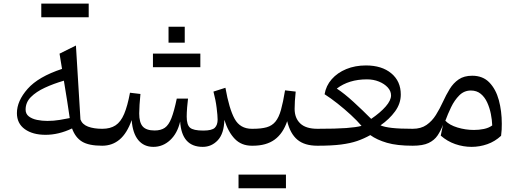

<svg xmlns="http://www.w3.org/2000/svg" viewBox="-20 -803 2848 1058"><path d="M321.8 -423.3 308.1 -507.3 398.4 -552.2 423.3 -144.5Q433.6 -117.2 465.3 -105.2Q497.1 -93.3 543 -93.3H543.5V0H543Q469.2 0 432.1 -22.7Q395 -45.4 377 -95.2Q303.2 -60.1 231 -60.1Q160.2 -60.1 116.7 -91.3Q73.2 -122.6 73.2 -179.7Q73.2 -246.6 132.3 -313.5Q191.4 -380.4 321.8 -423.3ZM332 -358.4Q274.9 -341.8 227.1 -319.6Q179.2 -297.4 150.1 -268.1Q121.1 -238.8 121.1 -199.2Q121.1 -175.3 138.9 -161.6Q156.7 -147.9 184.1 -142.3Q211.4 -136.7 240.7 -136.7Q275.4 -136.7 308.3 -142.1Q341.3 -147.5 364.3 -152.3Q357.9 -198.7 350.3 -245.4Q342.8 -292 332 -358.4ZM207.5 -708V-783.2H468.8V-708Z M1097.2 6.3Q981.4 6.3 972.7 -133.3Q957.5 -67.9 917.5 -30.8Q877.4 6.3 825.2 6.3Q772.9 6.3 741.9 -31.2Q710.9 -68.8 705.6 -141.1Q679.7 -68.4 639.2 -34.2Q598.6 0 543.5 0Q527.3 0 527.3 -32.7V-60.5Q527.3 -93.3 543.5 -93.3Q587.9 -93.3 616.7 -112.3Q645.5 -131.3 664.1 -175Q682.6 -218.8 696.3 -292L753.9 -285.2Q751 -258.3 749 -226.6Q747.1 -194.8 747.1 -177.7Q747.1 -127.9 766.6 -106Q786.1 -84 832 -84Q866.7 -84 888.2 -98.9Q909.7 -113.8 924.6 -151.9Q939.5 -189.9 954.1 -259.8H1016.1Q1013.7 -243.2 1011.2 -211.9Q1008.8 -180.7 1008.8 -160.6Q1008.8 -115.2 1027.1 -99.4Q1045.4 -83.5 1100.1 -83.5Q1147.9 -83.5 1163.6 -98.9Q1179.2 -114.3 1179.2 -144Q1179.2 -165 1173.8 -208.5Q1168.5 -252 1156.2 -298.3L1222.2 -319.3Q1242.7 -203.1 1272.9 -148.2Q1303.2 -93.3 1367.7 -93.3H1373V0H1367.7Q1310.5 0 1274.2 -37.4Q1237.8 -74.7 1216.3 -142.6Q1214.4 -66.9 1180.2 -30.3Q1146 6.3 1097.2 6.3ZM822.8 -432.6V-507.8H1084V-432.6ZM908.7 -655.8H998V-567.9H908.7Q909.2 -611.3 908.7 -655.8Z M1294.4 234.4V159.2H1555.7V234.4ZM1373 0Q1356.9 0 1356.9 -32.7V-60.5Q1356.9 -93.3 1373 -93.3Q1419.9 -93.3 1449.7 -101.8Q1479.5 -110.4 1498 -133.1Q1516.6 -155.8 1528.3 -197.5Q1540 -239.3 1550.8 -305.2L1609.4 -298.3Q1603.5 -242.7 1603.5 -203.1Q1603.5 -152.3 1634.5 -122.8Q1665.5 -93.3 1729 -93.3H1729.5V0H1729Q1658.2 0 1618.7 -33.2Q1579.1 -66.4 1562.5 -135.3Q1539.6 -67.4 1493.4 -33.7Q1447.3 0 1373 0Z M1996.6 -442.4Q2084 -442.4 2136.2 -398.9Q2188.5 -355.5 2188.5 -282.2Q2188.5 -232.4 2157 -189.2Q2125.5 -146 2076.7 -112.3Q2097.2 -103 2139.9 -98.1Q2182.6 -93.3 2253.9 -93.3H2254.4V0H2253.9Q2167.5 0 2112.3 -16.1Q2057.1 -32.2 2020.5 -58.6Q1985.8 -39.1 1948.2 -26.1Q1910.6 -13.2 1858.9 -6.6Q1807.1 0 1729.5 0Q1713.4 0 1713.4 -32.7V-60.5Q1713.4 -93.3 1729.5 -93.3Q1832 -93.3 1887.9 -97.4Q1943.8 -101.6 1972.2 -109.4Q1948.7 -137.2 1913.6 -169.7Q1878.4 -202.1 1840.1 -232.4Q1801.8 -262.7 1768.6 -283.7Q1776.4 -330.6 1807.9 -366.5Q1839.4 -402.3 1888.2 -422.4Q1937 -442.4 1996.6 -442.4ZM2002 -365.7Q1902.3 -365.7 1835.9 -314.9Q1877 -288.1 1928.2 -241.2Q1979.5 -194.3 2025.4 -147.9Q2076.2 -182.6 2105.5 -216.3Q2134.8 -250 2134.8 -277.3Q2134.8 -301.3 2116.5 -321.3Q2098.1 -341.3 2068.1 -353.5Q2038.1 -365.7 2002 -365.7Z M2582 -385.7Q2640.6 -385.7 2676.5 -348.6Q2712.4 -311.5 2728.8 -251.2Q2745.1 -190.9 2745.1 -121.1Q2745.1 -104 2744.4 -88.4Q2743.7 -72.8 2741.2 -54.7Q2707.5 -23.4 2665.3 -8.5Q2623 6.3 2578.6 6.3Q2532.7 6.3 2488.5 -9Q2444.3 -24.4 2408.7 -55.7L2420.9 -115.2Q2408.7 -82.5 2391.1 -56.4Q2373.5 -30.3 2341.8 -15.1Q2310.1 0 2254.4 0Q2238.3 0 2238.3 -32.7V-60.5Q2238.3 -93.3 2254.4 -93.3Q2299.8 -93.3 2330.3 -114.5Q2360.8 -135.7 2382.1 -169.7Q2403.3 -203.6 2420.4 -241.2Q2438 -279.8 2458 -312.5Q2478 -345.2 2507.6 -365.5Q2537.1 -385.7 2582 -385.7ZM2574.7 -304.2Q2537.6 -304.2 2511 -277.6Q2484.4 -251 2465.8 -212.4Q2447.3 -173.8 2434.1 -137.7Q2456.5 -113.8 2501 -100.3Q2545.4 -86.9 2591.8 -86.9Q2619.6 -86.9 2646.2 -92.3Q2672.9 -97.7 2692.4 -111.8Q2691.4 -142.1 2684.8 -175.3Q2678.2 -208.5 2664.8 -238Q2651.4 -267.6 2629.2 -285.9Q2606.9 -304.2 2574.7 -304.2Z"/></svg>

Font: Pinar DS3-Regular
Style: Regular
Weight: 400
Designer: Amin Abedi
Version: Version 2.000